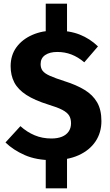

<svg xmlns="http://www.w3.org/2000/svg" viewBox="-20 -850 589 1031"><path d="M225.6 3.3 339.9 -3.9V161.2H225.6ZM225.6 -830.2H339.9V-672.7L225.6 -668.8ZM276.1 -686.2Q352.3 -686.2 407.8 -664.4Q463.2 -642.5 506.1 -600.8L432.6 -515.4Q399.2 -543.6 363.7 -557.3Q328.3 -571 287.5 -571Q246.9 -571 222.5 -554.3Q198.1 -537.7 198.1 -505.9Q198.1 -484.7 208.6 -470.3Q219.2 -455.9 247.3 -443.2Q275.3 -430.4 327.2 -413.9Q390 -394.2 434 -367.4Q478.1 -340.7 501.4 -300.6Q524.6 -260.6 524.6 -199.7Q524.6 -138 493 -90.7Q461.4 -43.4 402.5 -16.6Q343.6 10.1 260.7 10.1Q175 10.1 112.9 -17.2Q50.8 -44.6 9.4 -85L89.6 -172.6Q124.8 -140.8 165.9 -123.6Q207 -106.3 256 -106.3Q289.1 -106.3 312.6 -115.9Q336.1 -125.5 348.7 -143.9Q361.4 -162.3 361.4 -188Q361.4 -212.9 351.1 -229.6Q340.7 -246.3 314.5 -260.1Q288.3 -273.8 240 -288.3Q165.7 -311.5 121.1 -340.5Q76.5 -369.5 56.8 -407.4Q37.1 -445.3 37.1 -494.4Q37.1 -553.3 68.1 -596Q99.2 -638.7 153.4 -662.5Q207.6 -686.2 276.1 -686.2Z"/></svg>

Font: Fira Sans Variable
Style: Regular
Weight: 400
Designer: Carrois Corporate & Edenspiekermann AG
Foundry: Carrois Corporate GbR & Edenspiekermann AG
Version: Version 4.202